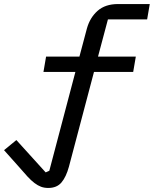

<svg xmlns="http://www.w3.org/2000/svg" viewBox="-103 -718 761 950"><path d="M136 212Q116 212 100 206Q84 200 67.5 187.5Q51 175 33 155.5Q15 136 -9 108L-83 25L-22 -25L123 135L141 127L270 -362H112L125 -438H290L327 -577Q342 -631 380 -664.5Q418 -698 481 -698H638L625 -622H431L382 -438H569L556 -362H362L238 107Q224 158 201 185Q178 212 136 212Z"/></svg>

Font: IBM Plex Mono Text
Style: Italic
Weight: 450
Italic angle: -9°
Monospace: yes
Designer: Mike Abbink, Paul van der Laan, Pieter van Rosmalen
Foundry: Bold Monday
Version: Version 2.1